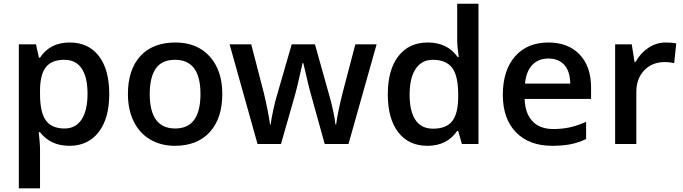

<svg xmlns="http://www.w3.org/2000/svg" viewBox="-20 -780 3701 1040"><path d="M356 9.8Q253.4 9.8 196.8 -64H189.9Q196.8 4.4 196.8 19V240.2H82V-540H174.8Q178.7 -524.9 190.9 -467.8H196.8Q250.5 -549.8 357.9 -549.8Q459 -549.8 515.4 -476.6Q571.8 -403.3 571.8 -271Q571.8 -138.7 514.4 -64.5Q457 9.8 356 9.8ZM328.1 -456.1Q259.8 -456.1 228.3 -416Q196.8 -376 196.8 -288.1V-271Q196.8 -172.4 228 -128.2Q259.3 -84 330.1 -84Q389.6 -84 421.9 -132.8Q454.1 -181.6 454.1 -272Q454.1 -362.8 422.1 -409.4Q390.1 -456.1 328.1 -456.1Z M1184.1 -271Q1184.1 -138.7 1116.2 -64.5Q1048.3 9.8 927.2 9.8Q851.6 9.8 793.5 -24.4Q735.4 -58.6 704.1 -122.6Q672.9 -186.5 672.9 -271Q672.9 -402.3 740.2 -476.1Q807.6 -549.8 930.2 -549.8Q1047.4 -549.8 1115.7 -474.4Q1184.1 -398.9 1184.1 -271ZM791 -271Q791 -84 929.2 -84Q1065.9 -84 1065.9 -271Q1065.9 -456.1 928.2 -456.1Q856 -456.1 823.5 -408.2Q791 -360.4 791 -271Z M1738.8 0 1668.9 -252Q1656.2 -292 1623 -438H1618.7Q1590.3 -306.2 1573.7 -251L1502 0H1375L1223.6 -540H1340.8L1409.7 -273.9Q1433.1 -175.3 1442.9 -105H1445.8Q1450.7 -140.6 1460.7 -186.8Q1470.7 -232.9 1478 -255.9L1560.1 -540H1686L1765.6 -255.9Q1772.9 -231.9 1783.9 -182.6Q1794.9 -133.3 1796.9 -106H1800.8Q1808.1 -166 1835 -273.9L1904.8 -540H2020L1867.7 0Z M2294.9 9.8Q2193.8 9.8 2137.2 -63.5Q2080.6 -136.7 2080.6 -269Q2080.6 -401.9 2137.9 -475.8Q2195.3 -549.8 2296.9 -549.8Q2403.3 -549.8 2459 -471.2H2464.8Q2456.5 -529.3 2456.5 -563V-759.8H2571.8V0H2481.9L2461.9 -70.8H2456.5Q2401.4 9.8 2294.9 9.8ZM2325.7 -83Q2396.5 -83 2428.7 -122.8Q2460.9 -162.6 2461.9 -252V-268.1Q2461.9 -370.1 2428.7 -413.1Q2395.5 -456.1 2324.7 -456.1Q2264.2 -456.1 2231.4 -407Q2198.7 -357.9 2198.7 -267.1Q2198.7 -177.2 2230.5 -130.1Q2262.2 -83 2325.7 -83Z M2971.7 9.8Q2845.7 9.8 2774.7 -63.7Q2703.6 -137.2 2703.6 -266.1Q2703.6 -398.4 2769.5 -474.1Q2835.4 -549.8 2950.7 -549.8Q3057.6 -549.8 3119.6 -484.9Q3181.6 -419.9 3181.6 -306.2V-244.1H2821.8Q2824.2 -165.5 2864.3 -123.3Q2904.3 -81.1 2977.1 -81.1Q3024.9 -81.1 3066.2 -90.1Q3107.4 -99.1 3154.8 -120.1V-26.9Q3112.8 -6.8 3069.8 1.5Q3026.9 9.8 2971.7 9.8ZM2950.7 -462.9Q2896 -462.9 2863 -428.2Q2830.1 -393.6 2823.7 -327.1H3068.8Q3067.9 -394 3036.6 -428.5Q3005.4 -462.9 2950.7 -462.9Z M3585.9 -549.8Q3620.6 -549.8 3643.1 -544.9L3631.8 -438Q3607.4 -443.8 3581.1 -443.8Q3512.2 -443.8 3469.5 -398.9Q3426.8 -354 3426.8 -282.2V0H3312V-540H3401.9L3417 -444.8H3422.9Q3449.7 -493.2 3492.9 -521.5Q3536.1 -549.8 3585.9 -549.8Z"/></svg>

Font: TypoPRO Open Sans
Style: Regular
Weight: 600
Foundry: Ascender Corporation
Version: Version 1.10